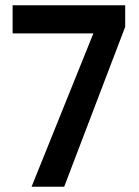

<svg xmlns="http://www.w3.org/2000/svg" viewBox="-20 -710 530 730"><path d="M100 0 335 -583H28V-690H456V-608L224 0Z"/></svg>

Font: Noto Sans Kannada Condensed SemiBold
Style: Regular
Weight: 600
Width: 3
Designer: Jelle Bosma - Monotype Design Team
Foundry: Monotype Imaging Inc.
Version: Version 2.005; ttfautohint (v1.8.4.7-5d5b)